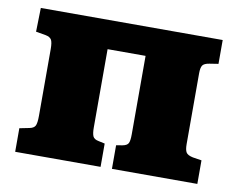

<svg xmlns="http://www.w3.org/2000/svg" viewBox="-63 -600 843 682"><g transform="rotate(10 358.5 -259.5)"><path d="M31 0V-85L66 -92Q82 -95 87 -104.5Q92 -114 92 -141V-381Q92 -406 86.5 -415Q81 -424 65 -427L30 -433L32 -519H688V-433L656 -428Q637 -425 631.5 -416.5Q626 -408 626 -388V-133Q626 -112 631.5 -103Q637 -94 656 -90L688 -85V0H380V-85L403 -89Q419 -92 423.5 -101Q428 -110 428 -133V-416H291V-134Q291 -112 295.5 -102Q300 -92 316 -89L339 -84V0Z"/></g></svg>

Font: Literata 12pt ExtraBold
Style: Regular
Weight: 800
Designer: Latin by Veronika Burian and Jose Scaglione. Greek by Irene Vlachou. Cyrillic by Vera Evstafieva.
Foundry: TypeTogether
Version: Version 3.002